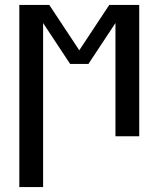

<svg xmlns="http://www.w3.org/2000/svg" viewBox="-20 -550 640 775"><path d="M58 205V-530H179L300 -347L421 -530H542V0H446V-457L337 -292H263L154 -457V205Z"/></svg>

Font: Iosevka Curly Medium Extended
Style: Regular
Weight: 500
Width: 7
Monospace: yes
Designer: Belleve Invis
Foundry: Belleve Invis
Version: Version 11.1.0; ttfautohint (v1.8.3)